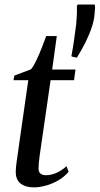

<svg xmlns="http://www.w3.org/2000/svg" viewBox="-20 -821 442 852"><path d="M162.5 -175.5Q158.5 -149 156 -130.5Q153.5 -112 152.2 -98.8Q151 -85.5 151 -73.5Q151 -57.5 160 -50.5Q169 -43.5 183 -43.5Q208 -43.5 231.8 -54.5Q255.5 -65.5 275 -83.5L284.5 -59Q265.5 -36 238.5 -20.5Q211.5 -5 183 2.8Q154.5 10.5 130.5 10.5Q93 10.5 71 -6.8Q49 -24 50 -62Q50 -69.5 51.2 -81.8Q52.5 -94 54.8 -110Q57 -126 59.8 -145.2Q62.5 -164.5 65.5 -186L105.5 -465H40L43.5 -485.5L117.5 -513.5Q128.5 -526 141.2 -553Q154 -580 165.8 -610Q177.5 -640 185 -661H232L211.5 -512.5H315L308.5 -465H204.5ZM321 -565 298.5 -570 297 -573Q304 -610 309 -646Q314 -682 318 -712.5Q320 -734.5 321 -754.8Q322 -775 321 -793.5L324.5 -801H400.5Q402 -792 401.8 -785Q401.5 -778 400 -764Q399 -736.5 388.5 -703.8Q378 -671 360.5 -635.5Q343 -600 321 -565Z"/></svg>

Font: Merriweather 120pt
Style: Italic
Weight: 400
Italic angle: -7.8°
Version: Version 2.101